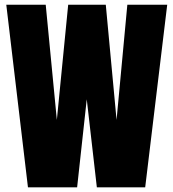

<svg xmlns="http://www.w3.org/2000/svg" viewBox="-20 -798 739 818"><path d="M222.2 -287.1 270.5 -777.8H430.7L476.6 -287.1L522.5 -777.8H692.4L598.6 0H392.6L349.6 -375L308.6 0H99.1L6.8 -777.8H174.8Z"/></svg>

Font: Anton
Style: Regular
Weight: 400
Foundry: vernon adams
Version: Version 1.000